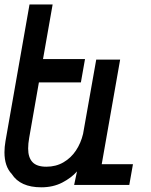

<svg xmlns="http://www.w3.org/2000/svg" viewBox="-42 -808 662 839"><path d="M9.5 -47.5Q-22.5 -81 -22.5 -142.5Q-22.5 -165.5 -18 -191.5L87 -788.5H188L146 -550H329.5L311.5 -448H128L85.5 -205.5Q81 -180 81 -159Q81 -120 99.8 -99.8Q118.5 -79.5 160.5 -79.5Q202.5 -79.5 235.5 -98.8Q268.5 -118 290 -150.5Q311.5 -183 321 -223L378.5 -547.5H483L402.5 -90.5H539L523 0H282L294.5 -59Q270 -31 230 -10.2Q190 10.5 138.5 10.5Q46.5 10.5 9.5 -47.5Z"/></svg>

Font: JuliaMono
Style: Bold Italic
Weight: 700
Italic angle: -9°
Monospace: yes
Designer: cormullion
Foundry: corm
Version: Version 0.057; ttfautohint (v1.8.4)